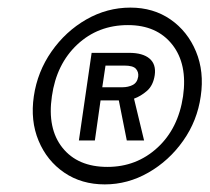

<svg xmlns="http://www.w3.org/2000/svg" viewBox="-20 -753 553 505"><path d="M255.5 -268Q194.5 -268 149 -299Q103.5 -330 81.5 -382.8Q59.5 -435.5 69 -500Q78.5 -564.5 115.5 -617.5Q152.5 -670.5 207 -701.8Q261.5 -733 323 -733Q383.5 -733 428.5 -701.8Q473.5 -670.5 495.5 -617.5Q517.5 -564.5 508 -500Q499 -435.5 461.8 -382.8Q424.5 -330 370.2 -299Q316 -268 255.5 -268ZM262.5 -314Q339 -314 394 -364.5Q449 -415 461.5 -500Q473.5 -584.5 433 -635.8Q392.5 -687 316.5 -687Q238 -687 183.2 -635.8Q128.5 -584.5 116.5 -500Q104 -415 144.2 -364.5Q184.5 -314 262.5 -314ZM187.5 -383.5 221 -614H319.5Q355.5 -614 373.2 -599Q391 -584 387 -555.5Q383 -528.5 366.8 -514.2Q350.5 -500 332.5 -493.5L359 -383.5H313.5L292.5 -489H244.5L229.5 -383.5ZM249 -523.5H302Q317 -523.5 329 -529.5Q341 -535.5 343.5 -551.5Q345 -563.5 337.5 -572Q330 -580.5 307.5 -580.5H257.5Z"/></svg>

Font: Public Sans
Style: Italic
Weight: 400
Italic angle: -8°
Designer: The Public Sans project authors (U.S. Web Design System). Libre Franklin designed by Pablo Impallari and Rodrigo Fuenzal
Version: Version 1.008; ttfautohint (v1.8.1) -l 8 -r 50 -G 200 -x 14 